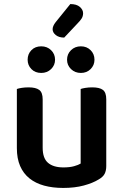

<svg xmlns="http://www.w3.org/2000/svg" viewBox="-20 -910 606 945"><path d="M503 -93Q503 -70 495 -54.5Q487 -39 466 -27Q437 -9 392.5 3Q348 15 291 15Q239 15 197 3.5Q155 -8 125 -32Q95 -56 79 -93Q63 -130 63 -181V-472Q71 -475 86.5 -477.5Q102 -480 121 -480Q156 -480 173 -467.5Q190 -455 190 -421V-183Q190 -131 216.5 -108.5Q243 -86 292 -86Q323 -86 344.5 -92Q366 -98 377 -105V-472Q385 -475 400.5 -477.5Q416 -480 434 -480Q470 -480 486.5 -467.5Q503 -455 503 -421ZM251 -616Q251 -589 231.5 -570Q212 -551 183 -551Q153 -551 134.5 -570Q116 -589 116 -616Q116 -644 134.5 -663Q153 -682 183 -682Q212 -682 231.5 -663Q251 -644 251 -616ZM445 -616Q445 -589 426 -570Q407 -551 378 -551Q349 -551 329.5 -570Q310 -589 310 -616Q310 -644 329.5 -663Q349 -682 378 -682Q407 -682 426 -663Q445 -644 445 -616ZM326 -890Q357 -890 373 -876Q389 -862 389 -845Q389 -830 381.5 -818.5Q374 -807 360 -793L296 -725Q270 -725 254.5 -737.5Q239 -750 239 -766Q239 -782 254 -801Z"/></svg>

Font: Baloo Bhai 2 SemiBold
Style: Regular
Weight: 600
Designer: Supriya Tembe, Noopur Datye and Ek Type
Foundry: Ek Type
Version: Version 1.640;PS 1.000;hotconv 16.6.51;makeotf.lib2.5.65220;